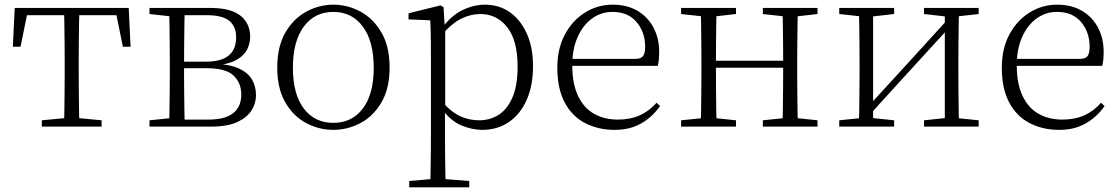

<svg xmlns="http://www.w3.org/2000/svg" viewBox="-20 -542 4793 822"><path d="M35 -342 43 -508H531L539 -342H506L473 -505L506 -477H68L101 -505L68 -342ZM159 0V-27L275 -38H299L415 -27V0ZM254 0Q255 -24 255.5 -64.5Q256 -105 256.5 -148.5Q257 -192 257 -226V-283Q257 -316 256.5 -359.5Q256 -403 255.5 -443.5Q255 -484 254 -508H320Q319 -484 318.5 -443.5Q318 -403 317.5 -359.5Q317 -316 317 -283V-226Q317 -192 317.5 -148.5Q318 -105 318.5 -64.5Q319 -24 320 0Z M620 0V-27L729 -38L737 -30H871Q945 -30 979 -58Q1013 -86 1013 -137Q1013 -187 980 -218.5Q947 -250 864 -250H737V-278H862Q991 -278 991 -382Q991 -428 962 -452.5Q933 -477 865 -477H737L729 -470L620 -482V-508H880Q969 -508 1010 -474.5Q1051 -441 1051 -385Q1051 -356 1037.5 -329.5Q1024 -303 991.5 -285Q959 -267 902 -262L905 -269Q966 -266 1003.5 -248.5Q1041 -231 1058.5 -202Q1076 -173 1076 -134Q1076 -100 1057 -69.5Q1038 -39 996 -19.5Q954 0 884 0ZM704 0Q705 -24 705.5 -64.5Q706 -105 706.5 -148.5Q707 -192 707 -226V-283Q707 -316 706.5 -359.5Q706 -403 705.5 -443.5Q705 -484 704 -508H771Q770 -484 769.5 -443Q769 -402 768.5 -355Q768 -308 768 -267V-226Q768 -192 768.5 -148.5Q769 -105 769.5 -64.5Q770 -24 771 0Z M1407 14Q1346 14 1291 -15Q1236 -44 1201.5 -103.5Q1167 -163 1167 -253Q1167 -343 1202 -403Q1237 -463 1292 -492.5Q1347 -522 1407 -522Q1468 -522 1523 -492.5Q1578 -463 1613 -403Q1648 -343 1648 -253Q1648 -163 1613 -103.5Q1578 -44 1523 -15Q1468 14 1407 14ZM1407 -16Q1487 -16 1533.5 -77.5Q1580 -139 1580 -252Q1580 -365 1533.5 -428Q1487 -491 1407 -491Q1327 -491 1280.5 -428Q1234 -365 1234 -252Q1234 -139 1280.5 -77.5Q1327 -16 1407 -16Z M1732 260V233L1844 223H1865L1989 233V260ZM1822 260Q1823 229 1823.5 189.5Q1824 150 1824.5 108.5Q1825 67 1825 32V-278Q1825 -330 1824.5 -374Q1824 -418 1822 -455L1729 -459V-485L1866 -519L1879 -511L1884 -425L1886 -420V-80L1885 -71V32Q1885 66 1885.5 107.5Q1886 149 1886.5 189Q1887 229 1888 260ZM2045 14Q2002 14 1956.5 -4.5Q1911 -23 1872 -75H1859L1871 -108Q1912 -62 1950 -44.5Q1988 -27 2032 -27Q2077 -27 2114 -50Q2151 -73 2173.5 -124Q2196 -175 2196 -257Q2196 -369 2151.5 -425.5Q2107 -482 2036 -482Q1996 -482 1955.5 -462.5Q1915 -443 1868 -389L1859 -420H1871Q1911 -475 1959.5 -498.5Q2008 -522 2056 -522Q2117 -522 2163 -489.5Q2209 -457 2235.5 -398Q2262 -339 2262 -259Q2262 -175 2234.5 -113.5Q2207 -52 2158 -19Q2109 14 2045 14Z M2612 14Q2541 14 2485 -15Q2429 -44 2397.5 -103.5Q2366 -163 2366 -252Q2366 -334 2398.5 -394.5Q2431 -455 2485 -488.5Q2539 -522 2603 -522Q2665 -522 2709.5 -495.5Q2754 -469 2778 -423.5Q2802 -378 2802 -320Q2802 -283 2796 -260H2396V-290H2701Q2725 -290 2733.5 -302.5Q2742 -315 2742 -341Q2742 -404 2705.5 -447.5Q2669 -491 2602 -491Q2554 -491 2515 -463Q2476 -435 2453 -383.5Q2430 -332 2430 -263Q2430 -183 2455 -131Q2480 -79 2524 -54.5Q2568 -30 2625 -30Q2678 -30 2718.5 -48Q2759 -66 2791 -102L2806 -88Q2773 -41 2725 -13.5Q2677 14 2612 14Z M2980 0Q2981 -24 2981.5 -64.5Q2982 -105 2982.5 -148.5Q2983 -192 2983 -226V-283Q2983 -316 2982.5 -359.5Q2982 -403 2981.5 -443.5Q2981 -484 2980 -508H3048Q3047 -484 3046.5 -443Q3046 -402 3045.5 -357Q3045 -312 3045 -275V-256Q3045 -207 3045.5 -157Q3046 -107 3046.5 -65.5Q3047 -24 3048 0ZM3329 0Q3331 -24 3331.5 -65.5Q3332 -107 3332.5 -157Q3333 -207 3333 -256V-275Q3333 -312 3332.5 -357Q3332 -402 3331.5 -443Q3331 -484 3329 -508H3396Q3395 -484 3394.5 -443.5Q3394 -403 3393.5 -359.5Q3393 -316 3393 -283V-226Q3393 -192 3393.5 -148.5Q3394 -105 3394.5 -64.5Q3395 -24 3396 0ZM2896 0V-27L3005 -38H3025L3131 -27V0ZM2896 -482V-508H3131V-482L3025 -470H3005ZM3246 0V-27L3354 -38H3375L3480 -27V0ZM3246 -482V-508H3480V-482L3375 -470H3354ZM3013 -252V-282H3363V-252Z M3573 0V-27L3681 -38H3702L3808 -27V0ZM3936 0V-27L4041 -38H4062L4170 -27V0ZM3657 0Q3658 -24 3658.5 -64.5Q3659 -105 3659.5 -148.5Q3660 -192 3660 -226V-283Q3660 -316 3659.5 -359.5Q3659 -403 3658.5 -443.5Q3658 -484 3657 -508H3718V0ZM3698 -45 3668 -61H3674L3858 -262L4043 -465L4071 -447H4065L3881 -246ZM4025 0V-508H4086Q4085 -484 4084.5 -443.5Q4084 -403 4083.5 -359.5Q4083 -316 4083 -283V-226Q4083 -192 4083.5 -148.5Q4084 -105 4084.5 -64.5Q4085 -24 4086 0ZM3573 -482V-508H3808V-482L3703 -470H3682ZM3936 -482V-508H4170V-482L4063 -470H4042Z M4515 14Q4444 14 4388 -15Q4332 -44 4300.5 -103.5Q4269 -163 4269 -252Q4269 -334 4301.5 -394.5Q4334 -455 4388 -488.5Q4442 -522 4506 -522Q4568 -522 4612.5 -495.5Q4657 -469 4681 -423.5Q4705 -378 4705 -320Q4705 -283 4699 -260H4299V-290H4604Q4628 -290 4636.5 -302.5Q4645 -315 4645 -341Q4645 -404 4608.5 -447.5Q4572 -491 4505 -491Q4457 -491 4418 -463Q4379 -435 4356 -383.5Q4333 -332 4333 -263Q4333 -183 4358 -131Q4383 -79 4427 -54.5Q4471 -30 4528 -30Q4581 -30 4621.5 -48Q4662 -66 4694 -102L4709 -88Q4676 -41 4628 -13.5Q4580 14 4515 14Z"/></svg>

Font: Noto Serif TC
Style: Regular
Weight: 200
Designer: Ryoko NISHIZUKA 西塚涼子 (kana & ideographs); Frank Grießhammer (Latin, Greek & Cyrillic); Wenlong ZHANG 张文龙 (bopomofo); San
Foundry: Adobe
Version: Version 2.001;hotconv 1.1.0;makeotfexe 2.6.0